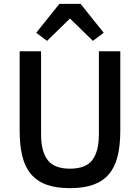

<svg xmlns="http://www.w3.org/2000/svg" viewBox="-20 -964 726 996"><path d="M193 -698V-268Q193 -179 227 -134Q261 -89 343 -89Q425 -89 459 -134Q493 -179 493 -268V-698H604V-286Q604 -209 590 -153Q576 -97 545 -60.5Q514 -24 464.5 -6Q415 12 343 12Q271 12 221.5 -6Q172 -24 141 -60.5Q110 -97 96 -153Q82 -209 82 -286V-698ZM398 -944 518 -794 462 -752 343 -868 224 -752 168 -794 288 -944Z"/></svg>

Font: IBM Plex Sans Hebrew Medium
Style: Regular
Weight: 500
Designer: Mike Abbink, Paul van der Laan, Pieter van Rosmalen, Yanek Iontef
Foundry: Bold Monday
Version: Version 1.2